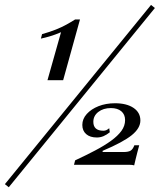

<svg xmlns="http://www.w3.org/2000/svg" viewBox="-72 -710 665 800"><path d="M125.8 -375.8 182.3 -575.8Q172.6 -571.8 160.1 -566.9Q147.6 -562.1 132.3 -557.7Q116.9 -553.2 98.4 -549.2L103.2 -567.7Q137.1 -577.4 161.3 -587.1Q185.5 -596.8 204.4 -607.3Q223.4 -617.7 241.1 -629H261.3L191.1 -375.8ZM-35.5 70.2 -51.6 57.3 557.3 -689.5 573.4 -676.6ZM487.1 -21Q479.8 -23.4 466.1 -23.4H236.3L241.1 -41.9Q286.3 -62.9 324.6 -83.1Q362.9 -103.2 390.7 -123.4Q418.5 -143.5 433.9 -164.5Q449.2 -185.5 449.2 -209.7Q449.2 -233.1 433.5 -246.4Q417.7 -259.7 390.3 -259.7Q358.1 -259.7 337.5 -243.5Q316.9 -227.4 316.9 -202.4Q316.9 -183.9 327.4 -174.6Q337.9 -165.3 358.9 -165.3Q365.3 -165.3 371 -167.7Q376.6 -170.2 383.1 -175.8L385.5 -158.9Q372.6 -148.4 359.3 -142.7Q346 -137.1 331.5 -137.1Q303.2 -137.1 287.1 -151.2Q271 -165.3 271 -189.5Q271 -214.5 289.5 -235.1Q308.1 -255.6 338.7 -267.7Q369.4 -279.8 407.3 -279.8Q455.6 -279.8 484.3 -260.5Q512.9 -241.1 512.9 -208.1Q512.9 -175.8 477 -146.8Q441.1 -117.7 355.6 -81.5V-76.6H442.7Q462.9 -76.6 472.2 -82.3Q481.5 -87.9 487.9 -104.8H508.1Q504 -88.7 500 -74.2Q496 -59.7 493.1 -46.8Q490.3 -33.9 487.1 -21Z"/></svg>

Font: Playfair 12pt Light
Style: Italic
Weight: 300
Italic angle: -15.6°
Designer: Claus Eggers Sørensen
Foundry: Claus Eggers Sørensen
Version: Version 2.000;gftools[0.9.28]